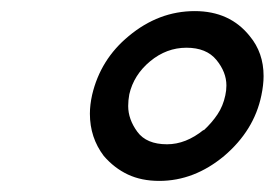

<svg xmlns="http://www.w3.org/2000/svg" viewBox="-20 -674 495 346"><path d="M331 -654Q394 -654 430 -609Q455 -579 455 -537Q455 -521 451 -502Q438 -439 384 -393Q330 -348 267 -348Q235 -348 210.5 -359.5Q186 -371 167 -393Q142 -426 142 -469Q142 -485 146 -503Q161 -567 212 -609Q266 -654 331 -654ZM316 -588Q280 -588 250.5 -563.5Q221 -539 213 -504Q211 -493 211 -483Q211 -459 227.5 -436.5Q244 -414 281 -414Q315 -414 347 -440V-439Q362 -453 372 -468Q382 -483 386 -502Q388 -511 388 -520Q388 -544 370 -566Q352 -588 316 -588Z"/></svg>

Font: New Athena Unicode
Style: Bold Italic
Weight: 700
Designer: J. Rusten 1997; rev. by R. Hancock 2001, 2002, rev. by D. Mastronarde 2002-2021
Foundry: Society for Classical Studies (formerly American Philological Association)
Version: Version 5.008